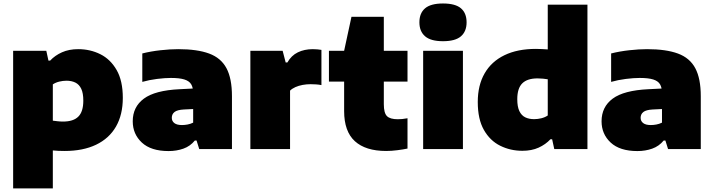

<svg xmlns="http://www.w3.org/2000/svg" viewBox="-20 -834 3990 1074"><path d="M53.5 220V-550H239L251 -495H260.5Q287.5 -524 326.8 -541.5Q366 -559 417.5 -559Q484.5 -559 541.2 -530.8Q598 -502.5 632.5 -442.2Q667 -382 667 -286.5Q667 -192.5 628.8 -126Q590.5 -59.5 517.5 -24.5Q444.5 10.5 341.5 10.5Q324 10.5 307.2 9.8Q290.5 9 275.5 7.5V220ZM332.5 -154Q390.5 -154 418.2 -181.8Q446 -209.5 446 -271Q446 -313 434.5 -337.2Q423 -361.5 401.8 -372Q380.5 -382.5 352 -382.5Q332 -382.5 311.5 -377.5Q291 -372.5 275.5 -362V-159Q287 -157.5 302 -155.8Q317 -154 332.5 -154Z M923 11Q824.5 11 773.5 -36.5Q722.5 -84 722.5 -155.5Q722.5 -236 784.8 -282.2Q847 -328.5 985 -335L1093.5 -340.5L1116.5 -227L1008 -221.5Q971.5 -219.5 956.2 -207.5Q941 -195.5 941 -175Q941 -156.5 955.2 -145.5Q969.5 -134.5 998 -134.5Q1012.5 -134.5 1029 -137.5Q1045.5 -140.5 1060.5 -148V-313.5Q1060.5 -344 1049.5 -362.5Q1038.5 -381 1011.2 -389.5Q984 -398 936 -398Q902.5 -398 858.5 -392.5Q814.5 -387 776 -376V-535Q823.5 -547 877.8 -553Q932 -559 977 -559Q1083.5 -559 1149.8 -534.5Q1216 -510 1246.8 -452.5Q1277.5 -395 1277.5 -296V0H1094.5L1079.5 -48H1070Q1044 -16 1005.8 -2.5Q967.5 11 923 11Z M1380.5 0V-550H1561L1578 -484.5H1587.5Q1609.5 -523.5 1646 -541.2Q1682.5 -559 1730 -559Q1743 -559 1755.8 -557.8Q1768.5 -556.5 1778 -555V-358Q1763.5 -361 1746.8 -362Q1730 -363 1716.5 -363Q1694.5 -363 1672.8 -359Q1651 -355 1632.5 -346.8Q1614 -338.5 1602.5 -327V0Z M2140 10.5Q2025 10.5 1965 -44.2Q1905 -99 1905 -212.5V-550L1946 -740H2127V-251Q2127 -202 2144.5 -184.5Q2162 -167 2205 -167Q2217 -167 2230 -168.2Q2243 -169.5 2259.5 -172.5V-3Q2236 2 2203 6.2Q2170 10.5 2140 10.5ZM1820 -377.5V-550H2259.5V-377.5Z M2347 0V-550H2569.5V0ZM2458 -603.5Q2389.5 -603.5 2357.8 -631Q2326 -658.5 2326 -709Q2326 -760.5 2357.8 -787.5Q2389.5 -814.5 2458 -814.5Q2527 -814.5 2558.5 -787.5Q2590 -760.5 2590 -709Q2590 -658.5 2558.5 -631Q2527 -603.5 2458 -603.5Z M2902 9.5Q2835 9.5 2778 -18.8Q2721 -47 2686.8 -107.2Q2652.5 -167.5 2652.5 -263.5Q2652.5 -357 2690.8 -423.5Q2729 -490 2801.8 -525.2Q2874.5 -560.5 2978 -560.5Q2995.5 -560.5 3012.5 -559.5Q3029.5 -558.5 3044 -557.5V-808H3266V0H3080.5L3068.5 -55H3059Q3032 -26 2993 -8.2Q2954 9.5 2902 9.5ZM2967.5 -167.5Q2988 -167.5 3008.2 -172.5Q3028.5 -177.5 3044 -188V-390.5Q3032 -392.5 3017.2 -394Q3002.5 -395.5 2987 -395.5Q2929.5 -395.5 2901.5 -367.8Q2873.5 -340 2873.5 -279Q2873.5 -237 2885.2 -212.5Q2897 -188 2918 -177.8Q2939 -167.5 2967.5 -167.5Z M3545.5 11Q3447 11 3396 -36.5Q3345 -84 3345 -155.5Q3345 -236 3407.2 -282.2Q3469.5 -328.5 3607.5 -335L3716 -340.5L3739 -227L3630.5 -221.5Q3594 -219.5 3578.8 -207.5Q3563.5 -195.5 3563.5 -175Q3563.5 -156.5 3577.8 -145.5Q3592 -134.5 3620.5 -134.5Q3635 -134.5 3651.5 -137.5Q3668 -140.5 3683 -148V-313.5Q3683 -344 3672 -362.5Q3661 -381 3633.8 -389.5Q3606.5 -398 3558.5 -398Q3525 -398 3481 -392.5Q3437 -387 3398.5 -376V-535Q3446 -547 3500.2 -553Q3554.5 -559 3599.5 -559Q3706 -559 3772.2 -534.5Q3838.5 -510 3869.2 -452.5Q3900 -395 3900 -296V0H3717L3702 -48H3692.5Q3666.5 -16 3628.2 -2.5Q3590 11 3545.5 11Z"/></svg>

Font: Encode Sans SemiExpanded Black
Style: Regular
Weight: 900
Width: 6
Designer: Multiple Designers
Foundry: Impallari Type
Version: Version 3.002